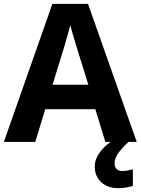

<svg xmlns="http://www.w3.org/2000/svg" viewBox="-20 -737 730 997"><path d="M527 0 475 -170H215L163 0H0L252 -717H437L690 0ZM387 -463Q382 -480 374 -506Q366 -532 358 -559Q350 -586 345 -606Q340 -586 331.5 -556.5Q323 -527 315.5 -500.5Q308 -474 304 -463L253 -297H439ZM575 111Q575 131 586 141Q597 151 614 151Q630 151 645 148Q660 145 670 142V229Q654 233 636 236.5Q618 240 594 240Q538 240 505 208.5Q472 177 472 128Q472 99 487 72Q502 45 526.5 22.5Q551 0 582 -17L647 0Q613 32 594 58.5Q575 85 575 111Z"/></svg>

Font: Noto Sans Gurmukhi
Style: Regular
Weight: 400
Designer: Jelle Bosma - Monotype Design Team
Foundry: Monotype Imaging Inc.
Version: Version 2.003